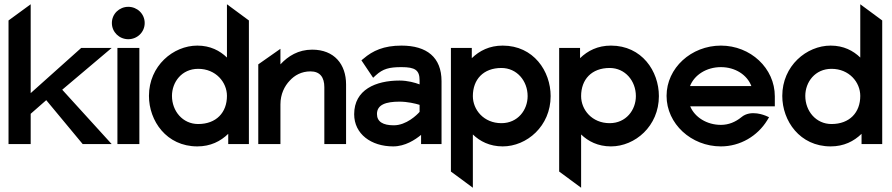

<svg xmlns="http://www.w3.org/2000/svg" viewBox="-20 -676 4185 901"><path d="M20 0H124V-142L197 -206L368 0H504L272 -255L504 -451H361L124 -239V-656L20 -580Z M505 -568C505 -525 540 -492 582 -492C624 -492 659 -525 659 -568C659 -611 624 -644 582 -644C540 -644 505 -611 505 -568ZM531 0H634V-451H531Z M679 -226C679 -109 761 11 906 11C968 11 1015 -13 1051 -48V0H1148V-580L1045 -656V-406C1012 -438 967 -462 906 -462C793 -462 679 -367 679 -226ZM787 -226C787 -291 833 -353 910 -353C993 -353 1045 -290 1045 -226C1045 -148 995 -94 910 -94C837 -94 787 -155 787 -226Z M1192 0H1296V-186C1296 -234 1315 -272 1340 -298C1362 -322 1394 -341 1437 -341C1482 -341 1502 -313 1502 -267V0H1604V-280C1604 -374 1549 -443 1445 -443C1380 -443 1332 -413 1296 -374V-447L1192 -374Z M1642 -140C1642 -47 1722 11 1825 11C1881 11 1928 -20 1956 -43V0H2052V-295C2052 -407 1983 -462 1864 -462C1781 -462 1729 -438 1686 -401L1676 -393L1731 -311L1744 -323C1777 -353 1806 -361 1864 -361C1928 -361 1949 -347 1949 -299V-280C1928 -288 1893 -298 1855 -298C1743 -298 1642 -255 1642 -140ZM1749 -141C1749 -185 1791 -199 1855 -199C1892 -199 1930 -190 1949 -184V-151C1937 -137 1887 -88 1828 -88C1777 -88 1749 -105 1749 -141Z M2096 129 2199 205V-45C2232 -13 2278 11 2339 11C2452 11 2564 -84 2564 -225C2564 -342 2484 -462 2339 -462C2277 -462 2230 -438 2194 -403V-451H2096ZM2199 -225C2199 -303 2248 -357 2333 -357C2406 -357 2456 -296 2456 -225C2456 -160 2410 -98 2333 -98C2250 -98 2199 -161 2199 -225Z M2604 129 2707 205V-45C2740 -13 2786 11 2847 11C2960 11 3072 -84 3072 -225C3072 -342 2992 -462 2847 -462C2785 -462 2738 -438 2702 -403V-451H2604ZM2707 -225C2707 -303 2756 -357 2841 -357C2914 -357 2964 -296 2964 -225C2964 -160 2918 -98 2841 -98C2758 -98 2707 -161 2707 -225Z M3108 -226C3108 -95 3224 11 3363 11C3454 11 3535 -38 3580 -111L3589 -126L3573 -133C3572 -133 3504 -164 3459 -126C3432 -104 3400 -90 3363 -90C3297 -90 3240 -126 3219 -177H3616V-224C3616 -356 3502 -462 3363 -462C3224 -462 3108 -357 3108 -226ZM3218 -272C3238 -324 3295 -361 3363 -361C3430 -361 3486 -325 3506 -272Z M3651 -226C3651 -109 3733 11 3878 11C3940 11 3987 -13 4023 -48V0H4120V-580L4017 -656V-406C3984 -438 3939 -462 3878 -462C3765 -462 3651 -367 3651 -226ZM3759 -226C3759 -291 3805 -353 3882 -353C3965 -353 4017 -290 4017 -226C4017 -148 3967 -94 3882 -94C3809 -94 3759 -155 3759 -226Z"/></svg>

Font: Charger Sport
Style: Blk
Weight: 900
Designer: Jasper
Foundry: Cannot Into Space Fonts
Version: Version 1.1